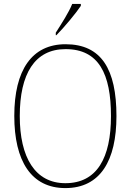

<svg xmlns="http://www.w3.org/2000/svg" viewBox="-20 -951 669 981"><path d="M265 -784V-771H268C308 -811 370 -886 393 -921V-931H349C331 -886 294 -830 265 -784ZM314 10C493 10 575 -131 575 -358C575 -597 498 -725 315 -725C143 -725 53 -593 53 -359C53 -129 139 10 314 10ZM314 -15C159 -15 81 -147 81 -358C81 -573 157 -700 315 -700C485 -700 547 -573 547 -358C547 -145 476 -15 314 -15Z"/></svg>

Font: Noto Serif Thai SemiCondensed Thin
Style: Regular
Weight: 100
Width: 4
Designer: Monotype Design Team
Foundry: Monotype Imaging Inc.
Version: Version 2.002